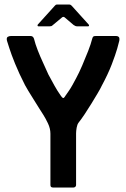

<svg xmlns="http://www.w3.org/2000/svg" viewBox="-20 -833 561 853"><path d="M329 -288Q323 -280 320.5 -265.5Q318 -251 318 -240V-11Q318 -6 314.5 -3Q311 0 307 0H215Q204 0 204 -11V-239Q204 -262 193 -285Q182 -308 173 -322Q167 -331 155.5 -349.5Q144 -368 130.5 -389.5Q117 -411 106 -429Q95 -447 91 -455Q64 -508 47 -550Q30 -592 21.5 -619Q13 -646 11 -652Q8 -665 14 -669Q20 -673 28 -673H116Q127 -673 131 -661Q137 -637 147.5 -610Q158 -583 171 -555Q184 -527 195 -502Q209 -476 222 -452.5Q235 -429 250 -408Q256 -399 260 -397.5Q264 -396 271 -408Q278 -418 286 -429.5Q294 -441 302 -455.5Q310 -470 318 -485Q331 -509 345 -541.5Q359 -574 371.5 -606Q384 -638 390 -662Q392 -669 395 -671Q398 -673 405 -673H497Q503 -673 507.5 -669Q512 -665 510 -652Q509 -646 501 -618Q493 -590 476.5 -547Q460 -504 432 -452Q426 -439 413.5 -418Q401 -397 386 -372.5Q371 -348 356 -325.5Q341 -303 329 -288ZM151 -716Q148 -716 147 -718.5Q146 -721 148 -724L224 -808Q228 -813 233 -813H288Q293 -813 298 -808L374 -724Q376 -721 375.5 -718.5Q375 -716 371 -716H324Q318 -716 315 -717.5Q312 -719 307 -722L267 -756Q262 -760 256 -756L214 -721Q211 -718 208 -717Q205 -716 200 -716Z"/></svg>

Font: Glory SemiBold
Style: Regular
Weight: 600
Designer: Robert Leuschke
Foundry: Robert Leuschke
Version: Version 1.011